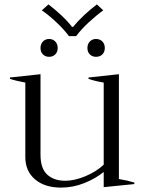

<svg xmlns="http://www.w3.org/2000/svg" viewBox="-20 -842 655 872"><path d="M170 -795 200 -822Q229 -800 258.5 -772.5Q288 -745 307 -720H312Q333 -746 362.5 -773.5Q392 -801 420 -822L449 -795Q417 -772 382.5 -740Q348 -708 326 -678H293Q271 -708 236.5 -740.5Q202 -773 170 -795ZM164 -624Q164 -642 175 -653.5Q186 -665 203 -665Q220 -665 231 -653.5Q242 -642 242 -624Q242 -606 231 -595Q220 -584 203 -584Q186 -584 175 -595Q164 -606 164 -624ZM456 -624Q456 -606 445 -595Q434 -584 416 -584Q399 -584 388 -595Q377 -606 377 -624Q377 -642 388 -653.5Q399 -665 416 -665Q434 -665 445 -653.5Q456 -642 456 -624ZM590 -13V-6L451 8V-61Q414 -31 363 -10.5Q312 10 257 10Q183 10 139 -27.5Q95 -65 95 -129V-467Q51 -475 25 -484V-490L164 -505V-139Q164 -77 194.5 -49Q225 -21 276 -21Q318 -21 367.5 -41.5Q417 -62 451 -94V-467Q409 -474 382 -484V-490L520 -505V-29Q561 -22 590 -13Z"/></svg>

Font: Trirong Light
Style: Regular
Weight: 300
Designer: Katatrad Team
Foundry: CadsonDemak
Version: Version 1.001